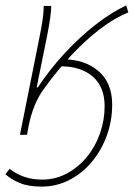

<svg xmlns="http://www.w3.org/2000/svg" viewBox="-30 -500 496 712"><path d="M44 0 116 -360Q122 -389 127 -420Q132 -451 132 -478H160Q160 -462 156 -433Q152 -404 146 -374L106 -176H110Q157 -246 213 -306Q269 -366 327 -410.5Q385 -455 438 -480L446 -454Q394 -433 341 -392.5Q288 -352 235.5 -296Q183 -240 134 -172Q113 -144 98.5 -108.5Q84 -73 76 -32L70 0ZM124 192Q75 192 43 178.5Q11 165 -10 146L6 126Q29 145 59.5 155.5Q90 166 126 166Q176 166 218.5 143Q261 120 292.5 81.5Q324 43 341 -6Q358 -55 358 -106Q358 -178 314 -216Q270 -254 196 -254L204 -280Q284 -280 335 -236.5Q386 -193 386 -112Q386 -53 366.5 1.5Q347 56 311.5 99Q276 142 228 167Q180 192 124 192Z"/></svg>

Font: Source Sans 3
Style: Italic
Weight: 200
Italic angle: -11°
Designer: Paul D. Hunt
Foundry: Adobe
Version: Version 3.046;hotconv 1.0.118;makeotfexe 2.5.65603